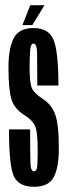

<svg xmlns="http://www.w3.org/2000/svg" viewBox="-20 -713 260 736"><path d="M111 3Q165.5 3 185.5 -33Q205.5 -69 205.5 -145Q205.5 -238 191 -275.8Q176.5 -313.5 142.5 -335Q110.5 -356 102 -375.5Q93.5 -395 93.5 -456Q93.5 -497.5 95.8 -521.8Q98 -546 108.5 -546Q121.5 -546 122.2 -509Q123 -472 123 -385H204Q204 -516 185 -560.8Q166 -605.5 108.5 -605.5Q52.5 -605.5 32.5 -566.5Q12.5 -527.5 12.5 -454.5Q12.5 -369.5 23.8 -332.8Q35 -296 72.5 -272.5Q105 -252 114.8 -229.2Q124.5 -206.5 124.5 -137Q124.5 -100 123 -78.2Q121.5 -56.5 110.5 -56.5Q98 -56.5 96.8 -86.5Q95.5 -116.5 95.5 -217H14.5Q14.5 -74.5 33.8 -35.8Q53 3 111 3ZM66 -617H104L150.5 -693H96Z"/></svg>

Font: Anybody UltraCondensed
Style: Regular
Weight: 400
Width: 1
Version: Version 1.113;gftools[0.9.25]